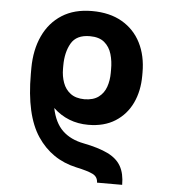

<svg xmlns="http://www.w3.org/2000/svg" viewBox="-55 -602 778 884"><g transform="rotate(5 334.5 -160.5)"><path d="M542.5 232.4H426.3Q425.8 205.6 402.3 193.8Q378.9 182.1 324.2 170.4Q209.5 145 144.3 47.6Q79.1 -49.8 79.1 -239.3V-253.4Q79.1 -253.9 79.1 -254.4V-266.6Q79.6 -351.6 109.6 -416Q139.6 -480.5 196.5 -516.6Q253.4 -552.7 335 -552.7Q417 -552.7 474.1 -519.5Q531.2 -486.3 561 -427.5Q590.8 -368.7 590.8 -291V-276.4Q590.8 -205.6 564.5 -149.9Q538.1 -94.2 487.1 -61.8Q436 -29.3 362.3 -29.3Q267.6 -29.3 200.2 -92.8Q213.9 -25.4 251 10.3Q288.1 45.9 349.1 57.6Q418.9 71.3 461.7 92Q504.4 112.8 523.4 146.5Q542.5 180.2 542.5 232.4ZM335 -145Q376 -145.5 400.1 -163.6Q424.3 -181.6 434.8 -211.4Q445.3 -241.2 445.3 -276.4V-291Q445.8 -330.1 436 -363Q426.3 -396 402.1 -416.3Q377.9 -436.5 335 -436.5Q272.9 -436.5 248.8 -394.5Q224.6 -352.5 224.6 -291V-276.4Q224.6 -241.7 235.4 -211.9Q246.1 -182.1 270.3 -163.8Q294.4 -145.5 335 -145Z"/></g></svg>

Font: Inter
Style: Bold
Weight: 700
Designer: Rasmus Andersson
Foundry: rsms
Version: Version 4.001;git-9221beed3